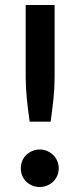

<svg xmlns="http://www.w3.org/2000/svg" viewBox="-20 -743 321 770"><path d="M199 -723V-437Q199 -391.5 194.5 -347.8Q190 -304 183 -255H99Q92 -304 87.5 -347.8Q83 -391.5 83 -437V-723ZM63.5 -68Q63.5 -83.5 69.2 -97.5Q75 -111.5 85.2 -121.5Q95.5 -131.5 109.5 -137.5Q123.5 -143.5 139.5 -143.5Q155 -143.5 169 -137.5Q183 -131.5 193.2 -121.5Q203.5 -111.5 209.5 -97.5Q215.5 -83.5 215.5 -68Q215.5 -52 209.5 -38.2Q203.5 -24.5 193.2 -14.5Q183 -4.5 169 1.2Q155 7 139.5 7Q123.5 7 109.5 1.2Q95.5 -4.5 85.2 -14.5Q75 -24.5 69.2 -38.2Q63.5 -52 63.5 -68Z"/></svg>

Font: LatoLatin
Style: Bold
Weight: 700
Designer: Lukasz Dziedzic with Adam Twardoch and Botio Nikoltchev
Foundry: tyPoland Lukasz Dziedzic
Version: Version 2.015; 2015-08-06; http://www.latofonts.com/